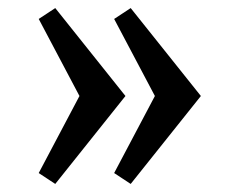

<svg xmlns="http://www.w3.org/2000/svg" viewBox="-20 -490 577 476"><path d="M76 -61 177 -252 76 -443 117 -470 291 -252 117 -34ZM263 -61 364 -252 263 -443 304 -470 478 -252 304 -34Z"/></svg>

Font: Andada Pro
Style: Bold
Weight: 700
Designer: Carolina Giovagnoli
Foundry: Huerta Tipografica
Version: Version 3.005; ttfautohint (v1.8.4)